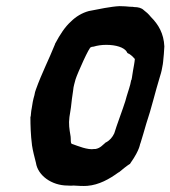

<svg xmlns="http://www.w3.org/2000/svg" viewBox="-20 -683 555 625"><path d="M83 -329C81 -320 81 -312 80 -304L79 -303C79 -274 80 -243 84 -212V-211C87 -191 92 -173 97 -153C103 -112 148 -79 200 -79C206 -79 210 -78 219 -79C235 -78 250 -77 264 -78C302 -81 336 -100 366 -122H367C378 -131 391 -142 402 -149H403L404 -151C438 -199 435 -216 437 -216C442 -232 451 -262 456 -280C473 -330 485 -383 501 -435C505 -447 508 -461 510 -474L511 -482C513 -498 514 -516 515 -532C513 -574 496 -603 471 -628C463 -638 456 -644 448 -650C441 -657 430 -660 417 -660C414 -661 409 -661 404 -661C393 -662 382 -663 369 -663C343 -662 299 -653 269 -647C247 -641 227 -629 211 -613C192 -596 176 -572 159 -540V-539C139 -489 116 -445 97 -392C95 -386 93 -381 92 -373C88 -360 85 -344 83 -329ZM218 -388C219 -402 223 -413 226 -425C232 -444 272 -534 276 -529C277 -530 279 -531 283 -531H284C297 -535 311 -537 326 -537C357 -537 384 -529 393 -514C394 -510 396 -510 399 -508H400C409 -502 414 -497 419 -491C418 -479 415 -465 413 -453C411 -444 410 -430 408 -423L407 -422L404 -408C399 -389 394 -377 388 -354C381 -331 359 -273 352 -249C346 -236 337 -226 326 -220H325C314 -211 307 -201 291 -198H287C266 -194 233 -208 216 -214H215C208 -216 212 -230 209 -244C206 -262 203 -279 206 -302C208 -312 209 -323 211 -334C213 -352 215 -370 218 -388Z"/></svg>

Font: Vapor
Style: SbdObl
Weight: 600
Foundry: Cannot Into Space Fonts
Version: Version 0.179